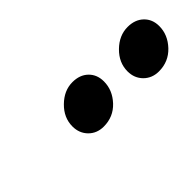

<svg xmlns="http://www.w3.org/2000/svg" viewBox="-5 -867 526 526"><g transform="rotate(-45 258.5 -603.5)"><path d="M428.2 -529.8Q401.9 -529.8 384.5 -547.1Q367.2 -564.5 367.2 -590.8Q367.2 -624.5 393.8 -650.6Q420.4 -676.8 453.6 -676.8Q481.9 -676.8 499.3 -660.2Q516.6 -643.6 516.6 -617.2Q516.6 -583.5 491.2 -556.6Q465.8 -529.8 428.2 -529.8ZM214.4 -529.8Q188 -529.8 170.9 -547.1Q153.8 -564.5 153.8 -590.8Q153.8 -624.5 180.4 -650.6Q207 -676.8 239.7 -676.8Q268.1 -676.8 285.2 -660.2Q302.2 -643.6 302.2 -617.2Q302.2 -583.5 277.1 -556.6Q252 -529.8 214.4 -529.8Z"/></g></svg>

Font: Elstob 18pt
Style: Bold Italic
Weight: 700
Italic angle: -20°
Designer: Peter S. Baker
Version: Version 1.015